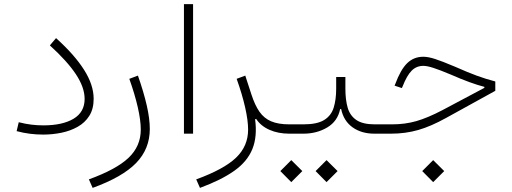

<svg xmlns="http://www.w3.org/2000/svg" viewBox="-20 -644 2466 925"><path d="M431.2 -168Q431.2 -119.1 410.2 -85.9Q389.2 -52.7 354 -33Q318.8 -13.2 275.6 -4.4Q232.4 4.4 188 4.4Q156.7 4.4 125 0.5Q93.3 -3.4 60.1 -12.2L70.3 -55.2Q102.5 -46.9 131.3 -43.5Q160.2 -40 188.5 -40Q281.2 -40 334.5 -72Q387.7 -104 387.7 -167.5Q387.7 -222.7 345.9 -285.9Q304.2 -349.1 220.2 -425.3L250 -460.4Q338.9 -380.4 385 -307.6Q431.2 -234.9 431.2 -168Z M603 -264.2 644.5 -279.8Q672.4 -200.2 687 -136.2Q701.7 -72.3 701.7 -22.5Q701.7 73.2 636 141.1Q570.3 209 426.3 261.2L408.2 220.2Q541 171.9 599.6 116Q658.2 60.1 658.2 -19.5Q658.2 -64.5 643.8 -127.4Q629.4 -190.4 603 -264.2Z M910.2 0H866.2V-624H910.2Z M1120.1 -264.2 1161.6 -279.8 1191.4 -188.5Q1208 -137.2 1230 -105.7Q1252 -74.2 1286.1 -59.6Q1320.3 -44.9 1374 -44.9H1374.5V0H1374Q1319.8 0 1278.1 -18.6Q1236.3 -37.1 1213.9 -71.3L1209 -69.3Q1220.2 14.2 1195.8 74.2Q1171.4 134.3 1108.9 178.7Q1046.4 223.1 943.4 261.2L925.3 220.2Q1059.1 171.4 1117.2 115.7Q1175.3 60.1 1175.3 -19.5Q1175.3 -63.5 1161.1 -126.2Q1147 -189 1120.1 -264.2Z M1330.6 180.2 1383.3 127.4 1436.5 180.2 1383.3 233.4ZM1500.5 180.2 1553.2 127.4 1606.4 180.2 1553.2 233.4ZM1644 -272.9V-216.3Q1644 -163.6 1655 -125.2Q1666 -86.9 1696.8 -65.9Q1727.5 -44.9 1785.6 -44.9H1828.6V0H1783.7Q1721.7 0 1678.7 -30.5Q1635.7 -61 1623.5 -118.7H1618.7Q1606.9 -60.1 1556.6 -30Q1506.3 0 1441.9 0H1374.5Q1363.3 0 1363.3 -22.5Q1363.3 -44.9 1374.5 -44.9H1441.9Q1507.8 -44.9 1541.7 -65.9Q1575.7 -86.9 1587.6 -125.5Q1599.6 -164.1 1599.6 -216.3V-272.9Z M2014.2 180.2 2066.9 127.4 2120.1 180.2 2066.9 233.4ZM2019.5 -370.6Q2042.5 -370.6 2075.4 -360.1Q2108.4 -349.6 2172.9 -322.3Q2233.4 -295.4 2277.3 -279.3Q2321.3 -263.2 2366.2 -251.5V-206.5L2129.9 -76.2Q2056.2 -35.2 1994.6 -17.6Q1933.1 0 1863.8 0H1828.6Q1817.4 0 1817.4 -22.5Q1817.4 -44.9 1828.6 -44.9H1869.1Q1931.2 -44.9 1985.8 -60.5Q2040.5 -76.2 2111.3 -113.3L2313.5 -220.7V-225.6Q2248.5 -242.2 2151.9 -284.7Q2097.2 -307.6 2067.4 -317.1Q2037.6 -326.7 2019.5 -326.7Q1986.3 -326.7 1963.4 -303.7Q1940.4 -280.8 1919.4 -227.1L1916 -219.7L1880.9 -231.4L1884.3 -239.3Q1910.2 -309.1 1941.9 -339.8Q1973.6 -370.6 2019.5 -370.6Z"/></svg>

Font: Estedad-FD ExtraLight
Style: Regular
Weight: 200
Designer: Amin Abedi
Version: Version 7.3